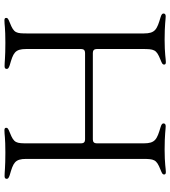

<svg xmlns="http://www.w3.org/2000/svg" viewBox="30 -802 777 876"><g transform="rotate(90 418.0 -363.5)"><path d="M72.4 4.3C93.8 4.3 103 0 174.7 0C242.9 0 266 3.9 281.2 3.6C289.8 3.9 294 0.4 294 -6.4C294 -11 291.2 -15.3 277 -19.9C221.6 -35.9 203.1 -42.6 203.1 -95.2V-345.9C203.1 -357.6 209.2 -363.6 220.9 -363.6H615.8C627.5 -363.6 633.5 -357.6 633.5 -345.9V-103C633.5 -49 632.8 -39.4 585.2 -20.6C566.1 -12.8 562.5 -10.7 562.5 -3.6C562.5 1.8 566.1 4.3 573.9 4.3C595.2 4.3 604.4 0 676.1 0C744.3 0 767.4 3.9 782.7 3.6C791.2 3.9 795.5 0.4 795.5 -6.4C795.5 -11 792.6 -15.3 778.4 -19.9C723 -35.9 704.5 -42.6 704.5 -95.2V-623.6C704.5 -679 706.3 -688.9 752.8 -707.4C772 -715.2 775.6 -717.3 775.6 -724.4C775.6 -729.8 772 -732.2 764.2 -732.2C750 -732.2 726.6 -726.6 661.9 -726.6C593.8 -726.6 568.2 -731.5 555.4 -731.5C546.9 -731.5 542.6 -728 542.6 -721.6C542.6 -716.6 545.5 -712.4 559.7 -708.1C615.1 -691.8 633.5 -683.9 633.5 -631.4V-416.9C633.5 -405.2 627.5 -399.1 615.8 -399.1H220.9C209.2 -399.1 203.1 -405.2 203.1 -416.9V-623.6C203.1 -679 204.9 -688.9 251.4 -707.4C270.6 -715.2 274.1 -717.3 274.1 -724.4C274.1 -729.8 270.6 -732.2 262.8 -732.2C248.6 -732.2 225.1 -726.6 160.5 -726.6C92.3 -726.6 66.8 -731.5 54 -731.5C45.5 -731.5 41.2 -728 41.2 -721.6C41.2 -716.6 44 -712.4 58.2 -708.1C113.6 -691.8 132.1 -683.9 132.1 -631.4V-103C132.1 -49 131.4 -39.4 83.8 -20.6C64.6 -12.8 61.1 -10.7 61.1 -3.6C61.1 1.8 64.6 4.3 72.4 4.3Z"/></g></svg>

Font: Margiela Serif Light
Style: Regular
Weight: 300
Designer: Andreas Faust, Stefan Endress
Version: Version 1.002;FEAKit 1.0